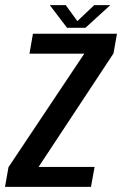

<svg xmlns="http://www.w3.org/2000/svg" viewBox="-46 -726 475 746"><path d="M-26.5 0 -13 -76.5 281.5 -517.5H68.5L82 -595H408.5L395 -518.5L104 -77.5H321.5L307.5 0ZM214.5 -618 147.5 -706H209.5L254.5 -644L320 -706H382.5L286 -618Z"/></svg>

Font: Anybody Medium
Style: Italic
Weight: 500
Italic angle: -10°
Designer: Tyler Finck
Foundry: Etcetera Type Company
Version: Version 1.010; ttfautohint (v1.8.3) -l 8 -r 50 -G 200 -x 14 